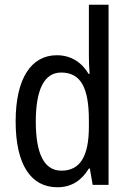

<svg xmlns="http://www.w3.org/2000/svg" viewBox="-20 -780 548 810"><path d="M222 10C283 10 325 -20 355 -69H359L371 0H438V-760H355V-543C355 -523 356 -494 358 -468H354C325 -517 279 -547 220 -547C111 -547 46 -448 46 -268C46 -86 110 10 222 10ZM239 -60C166 -60 131 -132 131 -267C131 -399 165 -474 238 -474C322 -474 355 -408 355 -272V-246C355 -122 319 -60 239 -60Z"/></svg>

Font: Noto Sans Ethiopic Condensed
Style: Regular
Weight: 400
Width: 3
Designer: Monotype Design Team
Foundry: Monotype Imaging Inc.
Version: Version 2.102